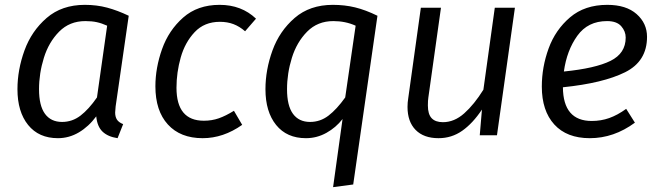

<svg xmlns="http://www.w3.org/2000/svg" viewBox="-20 -558 2717 792"><path d="M511 -493 457 -119Q455 -99 455 -94Q455 -76 462.5 -64.5Q470 -53 488 -46L465 12Q425 6 403 -15Q381 -36 377 -78Q346 -36 305.5 -12Q265 12 219 12Q140 12 96 -42.5Q52 -97 52 -190Q52 -270 81 -350Q110 -430 172.5 -484Q235 -538 330 -538Q379 -538 422 -526.5Q465 -515 511 -493ZM141 -190Q141 -122 165.5 -88.5Q190 -55 236 -55Q278 -55 312 -81Q346 -107 380 -156L422 -452Q400 -462 379.5 -466.5Q359 -471 332 -471Q267 -471 224 -427.5Q181 -384 161 -319.5Q141 -255 141 -190Z M1036 -481 991 -429Q968 -449 943 -458.5Q918 -468 887 -468Q823 -468 783 -425.5Q743 -383 725.5 -321Q708 -259 708 -196Q708 -60 821 -60Q854 -60 882.5 -70Q911 -80 945 -101L979 -43Q901 12 816 12Q724 12 672.5 -44.5Q621 -101 621 -202Q621 -278 648.5 -355.5Q676 -433 735.5 -485.5Q795 -538 886 -538Q976 -538 1036 -481Z M1393 -67Q1366 -32 1326.5 -10Q1287 12 1242 12Q1163 12 1119 -42.5Q1075 -97 1075 -190Q1075 -270 1104 -350Q1133 -430 1195.5 -484Q1258 -538 1353 -538Q1402 -538 1445 -527.5Q1488 -517 1537 -493L1437 203L1354 214ZM1404 -156 1447 -452Q1405 -471 1355 -471Q1290 -471 1247 -427.5Q1204 -384 1184 -319.5Q1164 -255 1164 -190Q1164 -122 1188.5 -88.5Q1213 -55 1259 -55Q1301 -55 1335 -81Q1369 -107 1404 -156Z M1661 -117Q1661 -135 1664 -153L1716 -526H1799L1747 -156Q1745 -144 1745 -123Q1745 -87 1760.5 -70.5Q1776 -54 1807 -54Q1854 -54 1895 -90.5Q1936 -127 1974 -188L2021 -526H2104L2030 0H1959L1968 -106Q1930 -49 1886.5 -18.5Q1843 12 1789 12Q1728 12 1694.5 -22Q1661 -56 1661 -117Z M2302 -198Q2303 -59 2421 -59Q2459 -59 2493 -71Q2527 -83 2563 -109L2599 -52Q2512 12 2413 12Q2318 12 2266.5 -44.5Q2215 -101 2215 -201Q2215 -281 2243 -358Q2271 -435 2331.5 -486.5Q2392 -538 2485 -538Q2563 -538 2606 -500Q2649 -462 2649 -406Q2649 -305 2558.5 -260Q2468 -215 2302 -198ZM2561 -403Q2561 -429 2542.5 -450Q2524 -471 2484 -471Q2405 -471 2361.5 -410.5Q2318 -350 2306 -263Q2436 -276 2498.5 -307Q2561 -338 2561 -403Z"/></svg>

Font: FiraGO Book
Style: Italic
Weight: 350
Italic angle: -8°
Designer: bBox Type GmbH
Foundry: bBox Type GmbH
Version: Version 1.001